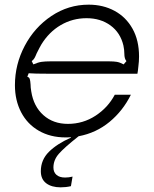

<svg xmlns="http://www.w3.org/2000/svg" viewBox="-20 -579 659 823"><path d="M576 -337Q576 -316 573 -293Q571 -272 569 -263H185Q128 -263 103 -265L97 -250Q105 -248 107.5 -240.5Q110 -233 111 -217Q111 -204 114 -187Q124 -123 166 -85.5Q208 -48 271 -48Q336 -48 389.5 -83Q443 -118 472 -173H541Q507 -104 449.5 -56.5Q392 -9 317 5Q255 54 232 80.5Q209 107 209 139Q209 159 222 170.5Q235 182 259 182Q275 182 291 178L284 219Q263 224 240 224Q201 224 178 206.5Q155 189 155 155Q155 106 190 71.5Q225 37 284 11V9Q277 10 261 10Q196 10 146.5 -18.5Q97 -47 70.5 -98Q44 -149 44 -214Q44 -303 86 -382.5Q128 -462 200.5 -510.5Q273 -559 360 -559Q422 -559 471 -532.5Q520 -506 548 -456Q576 -406 576 -337ZM522 -317Q513 -327 513 -349Q513 -365 509 -384Q496 -439 453.5 -470Q411 -501 351 -501Q291 -501 240.5 -471.5Q190 -442 157 -388Q151 -378 137 -350Q132 -337 127.5 -329.5Q123 -322 116 -317L123 -303Q144 -312 159 -314Q174 -316 194 -316H449Q467 -316 480 -314Q493 -312 510 -303Z"/></svg>

Font: Open Sauce Sans Light Italic
Style: Regular
Weight: 300
Italic angle: -10°
Designer: Alfredo Marco Pradil
Foundry: Creative Sauce Fz LLC
Version: Version 1.477